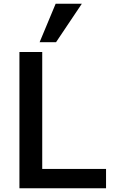

<svg xmlns="http://www.w3.org/2000/svg" viewBox="-20 -1003 640 1023"><path d="M83.5 -726H205V-103H545V0H83.5ZM191 -778 276.5 -983H416L278.5 -778Z"/></svg>

Font: JuliaMono SemiBold
Style: Regular
Weight: 600
Monospace: yes
Designer: cormullion
Foundry: corm
Version: Version 0.055; ttfautohint (v1.8.4)